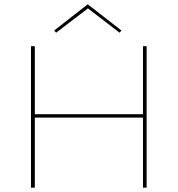

<svg xmlns="http://www.w3.org/2000/svg" viewBox="-20 -873 827 893"><path d="M241 -721 232 -731 388 -853 545 -731 536 -721 389 -834ZM662 -658V0H645V-326H142V0H124V-658H142V-342H645V-658Z"/></svg>

Font: Ysabeau Infant Thin
Style: Regular
Weight: 200
Designer: Christian Thalmann (Catharsis Fonts)
Version: Version 0.003